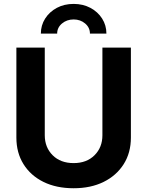

<svg xmlns="http://www.w3.org/2000/svg" viewBox="-20 -977 772 1007"><path d="M366.2 10.3Q275.4 10.3 208 -22.9Q140.6 -56.2 103.3 -116Q65.9 -175.8 65.9 -255.4V-727.5H214.8V-267.6Q214.8 -204.1 256.1 -162.8Q297.4 -121.6 366.2 -121.6Q434.6 -121.6 475.8 -162.8Q517.1 -204.1 517.1 -267.6V-727.5H666.5V-255.4Q666.5 -175.8 628.7 -116Q590.8 -56.2 523.4 -22.9Q456.1 10.3 366.2 10.3ZM366.2 -956.5Q415 -956.5 454.1 -935.8Q493.2 -915 515.6 -879.6Q538.1 -844.2 538.1 -800.8H451.7Q451.7 -832.5 426.5 -853.8Q401.4 -875 366.2 -875Q330.6 -875 305.2 -853.8Q279.8 -832.5 279.8 -800.8H194.3Q194.3 -844.2 216.8 -879.6Q239.3 -915 278.1 -935.8Q316.9 -956.5 366.2 -956.5Z"/></svg>

Font: Inter-Bold
Style: Bold
Weight: 700
Designer: Rasmus Andersson
Foundry: rsms
Version: Version 4.000;git-a52131595